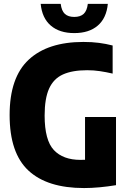

<svg xmlns="http://www.w3.org/2000/svg" viewBox="-20 -968 668 998"><path d="M417 9.5Q225.5 9.5 127.8 -81.5Q30 -172.5 30 -370Q30 -565.5 129.2 -657.8Q228.5 -750 413.5 -750Q458.5 -750 494.5 -745.2Q530.5 -740.5 565.5 -731.5V-585.5Q531 -593.5 499.2 -598.2Q467.5 -603 433 -603Q356 -603 307.2 -581Q258.5 -559 235.2 -507.5Q212 -456 212 -367.5Q212 -239 260 -188Q308 -137 398 -137Q410 -137 422 -137.5V-360H583V-5.5Q541 1.5 498.2 5.5Q455.5 9.5 417 9.5ZM366 -796Q289.5 -796 244 -835Q198.5 -874 191.5 -948H295.5Q300 -911.5 317.2 -895.8Q334.5 -880 366 -880Q397.5 -880 414.8 -895.8Q432 -911.5 436.5 -948H540.5Q533.5 -874 488.2 -835Q443 -796 366 -796Z"/></svg>

Font: Encode Sans Condensed Condensed ExtraBold
Style: Regular
Weight: 800
Width: 3
Designer: Multiple Designers
Foundry: Impallari Type
Version: Version 3.000; ttfautohint (v1.8.3) -l 8 -r 50 -G 200 -x 14 